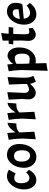

<svg xmlns="http://www.w3.org/2000/svg" viewBox="1260 -1920 872 3433"><g transform="rotate(-90 1696.5 -203.0)"><path d="M162.1 -352.5Q137.7 -322.3 137.7 -256.8Q137.7 -192.4 162.1 -152.3Q186.5 -113.3 234.4 -113.3Q257.8 -113.3 281.2 -127.9Q303.7 -142.6 316.4 -158.2Q319.3 -163.1 327.1 -173.8Q339.8 -161.1 377 -122.1Q374 -117.2 369.1 -108.4Q365.2 -98.6 346.7 -76.2Q330.1 -52.7 310.5 -35.2Q291 -17.6 259.8 -2.9Q228.5 10.7 195.3 10.7Q120.1 10.7 73.2 -49.8Q26.4 -111.3 26.4 -209Q26.4 -331.1 96.7 -422.9Q168 -514.6 262.7 -514.6Q292 -514.6 321.3 -506.8Q349.6 -498 379.9 -480.5Q356.4 -439.5 309.6 -357.4Q274.4 -384.8 230.5 -384.8Q185.5 -384.8 162.1 -352.5Z M481.4 -425.8Q550.8 -514.6 643.6 -514.6Q735.4 -514.6 787.1 -455.1Q838.9 -394.5 838.9 -295.9Q838.9 -164.1 772.5 -76.2Q706.1 10.7 604.5 10.7Q521.5 10.7 466.8 -51.8Q413.1 -114.3 413.1 -209Q413.1 -336.9 481.4 -425.8ZM726.6 -244.1Q726.6 -388.7 627.9 -388.7Q524.4 -388.7 524.4 -252.9Q524.4 -181.6 553.7 -141.6Q583 -101.6 629.9 -101.6Q677.7 -101.6 702.1 -138.7Q726.6 -174.8 726.6 -244.1Z M914.1 -483.4Q944.3 -489.3 1035.2 -508.8Q1043.9 -431.6 1046.9 -363.3Q1138.7 -503.9 1217.8 -503.9Q1214.8 -452.1 1207 -347.7Q1149.4 -347.7 1115.2 -337.9Q1082 -327.1 1046.9 -295.9Q1046.9 -284.2 1046.9 -259.8Q1049.8 -201.2 1058.6 -25.4Q1024.4 -18.6 923.8 0Q926.8 -60.5 936.5 -243.2Q932.6 -377 914.1 -483.4Z M1270.5 -483.4Q1300.8 -489.3 1391.6 -508.8Q1400.4 -431.6 1403.3 -363.3Q1495.1 -503.9 1574.2 -503.9Q1571.3 -452.1 1563.5 -347.7Q1505.9 -347.7 1471.7 -337.9Q1438.5 -327.1 1403.3 -295.9Q1403.3 -284.2 1403.3 -259.8Q1406.2 -201.2 1415 -25.4Q1380.9 -18.6 1280.3 0Q1283.2 -60.5 1293 -243.2Q1289.1 -377 1270.5 -483.4Z M1757.8 0Q1704.1 0 1670.9 -35.2Q1636.7 -71.3 1636.7 -128.9Q1638.7 -167 1643.6 -244.1Q1640.6 -303.7 1631.8 -484.4Q1666 -490.2 1765.6 -508.8Q1762.7 -432.6 1752.9 -205.1Q1752.9 -162.1 1768.6 -141.6Q1784.2 -122.1 1818.4 -122.1Q1852.5 -122.1 1912.1 -156.2Q1912.1 -175.8 1912.1 -215.8Q1909.2 -282.2 1901.4 -478.5Q1934.6 -485.4 2036.1 -503.9Q2033.2 -441.4 2024.4 -253.9Q2024.4 -233.4 2025.4 -171.9Q2025.4 -108.4 2057.6 -43Q2023.4 -27.3 1954.1 2.9Q1920.9 -61.5 1914.1 -100.6Q1824.2 0 1757.8 0Z M2415 -504.9Q2478.5 -504.9 2522.5 -449.2Q2565.4 -392.6 2565.4 -297.9Q2565.4 -165 2497.1 -82Q2428.7 0 2327.1 0Q2305.7 0 2280.3 -2.9Q2281.2 60.5 2285.2 188.5Q2251 194.3 2147.5 212.9Q2151.4 98.6 2161.1 -243.2Q2161.1 -243.2 2162.1 -243.2Q2158.2 -377 2139.6 -483.4Q2180.7 -491.2 2260.7 -508.8Q2266.6 -456.1 2270.5 -404.3Q2272.5 -409.2 2291 -431.6Q2309.6 -454.1 2345.7 -478.5Q2381.8 -504.9 2415 -504.9ZM2376 -375Q2323.2 -375 2272.5 -345.7Q2272.5 -317.4 2272.5 -259.8Q2273.4 -224.6 2276.4 -117.2Q2331.1 -108.4 2358.4 -108.4Q2455.1 -108.4 2455.1 -241.2Q2455.1 -375 2376 -375Z M2687.5 -484.4Q2687.5 -511.7 2687.5 -592.8Q2721.7 -599.6 2823.2 -619.1Q2819.3 -585 2809.6 -484.4Q2839.8 -484.4 2930.7 -484.4Q2927.7 -463.9 2919.9 -402.3Q2891.6 -402.3 2805.7 -402.3Q2804.7 -349.6 2800.8 -193.4Q2800.8 -146.5 2809.6 -130.9Q2818.4 -115.2 2842.8 -115.2Q2867.2 -115.2 2907.2 -126Q2909.2 -102.5 2913.1 -54.7Q2846.7 0 2796.9 0Q2747.1 0 2714.8 -36.1Q2682.6 -73.2 2682.6 -131.8Q2684.6 -168.9 2688.5 -244.1Q2688.5 -283.2 2687.5 -402.3Q2670.9 -402.3 2619.1 -402.3Q2621.1 -422.9 2629.9 -484.4Q2644.5 -484.4 2687.5 -484.4Z M3184.6 -101.6Q3212.9 -101.6 3245.1 -117.2Q3277.3 -131.8 3294.9 -147.5Q3301.8 -152.3 3313.5 -162.1Q3325.2 -148.4 3359.4 -106.4Q3349.6 -88.9 3328.1 -67.4Q3307.6 -44.9 3285.2 -29.3Q3264.6 -13.7 3228.5 -2Q3193.4 10.7 3155.3 10.7Q3074.2 10.7 3023.4 -50.8Q2972.7 -112.3 2972.7 -209Q2972.7 -331.1 3043 -422.9Q3114.3 -514.6 3209 -514.6Q3282.2 -514.6 3323.2 -473.6Q3363.3 -432.6 3363.3 -359.4Q3363.3 -315.4 3348.6 -258.8Q3341.8 -252 3328.1 -238.3Q3265.6 -232.4 3078.1 -214.8Q3095.7 -101.6 3184.6 -101.6ZM3184.6 -412.1Q3140.6 -412.1 3110.4 -377Q3080.1 -340.8 3075.2 -286.1Q3131.8 -293 3245.1 -306.6Q3248 -330.1 3248 -344.7Q3248 -412.1 3184.6 -412.1Z"/></g></svg>

Font: Acme Polish
Style: Regular
Weight: 400
Designer: Juan Pablo del Peral
Version: Version 1.002